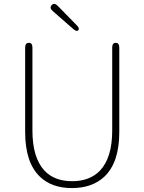

<svg xmlns="http://www.w3.org/2000/svg" viewBox="-20 -944 734 977"><path d="M183 -45Q108 -117 108 -272V-702Q108 -726 127 -726Q145 -726 145 -702V-280Q145 -142 206 -76Q257 -22 347 -22Q437 -22 489 -76Q551 -142 551 -280V-702Q551 -726 569 -726Q587 -726 587 -702V-272Q587 -117 511 -45Q449 13 346 13Q243 13 183 -45ZM378 -790Q370 -781 352 -797L248 -888Q230 -904 243 -918Q256 -932 273 -915L370 -816Q387 -799 378 -790Z"/></svg>

Font: Resource Han Rounded KR ExtraLight
Style: Regular
Weight: 250
Designer: Cyano Hao (round all glyphs); Ryoko NISHIZUKA 西塚涼子 (kana, bopomofo & ideographs); Paul D. Hunt (Latin, Greek & Cyrillic)
Foundry: Cyano Hao
Version: 0.990